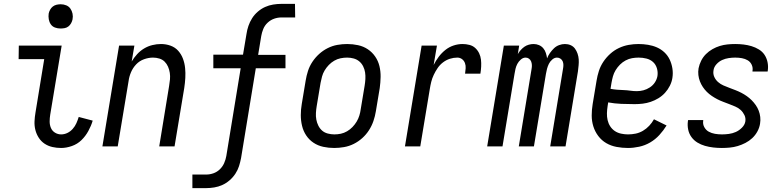

<svg xmlns="http://www.w3.org/2000/svg" viewBox="-20 -755 4040 990"><path d="M295 8Q272 8 250 3Q228 -2 210 -14Q192 -26 180 -44.5Q168 -63 162.5 -84.5Q157 -106 158 -129Q159 -152 163 -175L208 -450H76L77 -520H298L239 -164Q236 -146 236 -128.5Q236 -111 242.5 -95.5Q249 -80 263.5 -71Q278 -62 295 -62Q312 -62 327.5 -69.5Q343 -77 355 -90.5Q367 -104 374 -120Q381 -136 386 -152L458 -133Q450 -106 435.5 -79.5Q421 -53 400 -32.5Q379 -12 350.5 -2Q322 8 295 8ZM292 -608Q277 -608 263.5 -613Q250 -618 242 -629.5Q234 -641 231.5 -655.5Q229 -670 231 -685Q233 -695 238.5 -705Q244 -715 252.5 -721.5Q261 -728 271.5 -730.5Q282 -733 293 -733Q308 -733 321.5 -727.5Q335 -722 343 -710.5Q351 -699 354 -684.5Q357 -670 354 -655Q352 -645 346.5 -635Q341 -625 332.5 -618.5Q324 -612 313.5 -610Q303 -608 292 -608Z M508 0 594 -520H673L659 -438Q671 -458 687 -475.5Q703 -493 723 -505Q743 -517 765.5 -522.5Q788 -528 810 -528Q836 -528 859.5 -519.5Q883 -511 899 -493Q915 -475 923.5 -452Q932 -429 934.5 -404Q937 -379 935.5 -353Q934 -327 930 -301L880 0H801L852 -312Q855 -329 856.5 -346Q858 -363 855.5 -379.5Q853 -396 846.5 -411Q840 -426 829 -437Q818 -448 802 -453Q786 -458 769 -458Q746 -458 722.5 -449.5Q699 -441 682 -423Q665 -405 655.5 -382.5Q646 -360 643 -337L587 0Z M972 215V145H1043Q1062 145 1080.5 138.5Q1099 132 1113.5 118Q1128 104 1136 85.5Q1144 67 1147 49L1221 -403H1080V-473H1233L1251 -580Q1254 -601 1261 -621.5Q1268 -642 1280 -661Q1292 -680 1309.5 -695Q1327 -710 1347 -719Q1367 -728 1388.5 -731.5Q1410 -735 1430 -735H1501L1502 -665H1431Q1412 -665 1393.5 -658.5Q1375 -652 1360 -638Q1345 -624 1337.5 -605.5Q1330 -587 1327 -569L1311 -472H1452V-403H1299L1223 60Q1219 81 1212.5 101.5Q1206 122 1193.5 141Q1181 160 1163.5 175Q1146 190 1126 199Q1106 208 1084.5 211.5Q1063 215 1043 215Z M1703 8Q1674 8 1646.5 2Q1619 -4 1596.5 -19Q1574 -34 1559 -56.5Q1544 -79 1537.5 -106Q1531 -133 1531 -161.5Q1531 -190 1536 -219L1556 -339Q1560 -364 1568 -389Q1576 -414 1591 -436.5Q1606 -459 1626 -477Q1646 -495 1670 -507Q1694 -519 1719.5 -523.5Q1745 -528 1770 -528Q1799 -528 1826.5 -522Q1854 -516 1876.5 -501Q1899 -486 1914.5 -463.5Q1930 -441 1936.5 -414Q1943 -387 1942.5 -358.5Q1942 -330 1938 -301L1918 -181Q1914 -156 1905.5 -131Q1897 -106 1882.5 -83.5Q1868 -61 1848 -43Q1828 -25 1804 -13Q1780 -1 1754 3.5Q1728 8 1703 8ZM1704 -62Q1721 -62 1737.5 -65.5Q1754 -69 1769.5 -78Q1785 -87 1797.5 -100Q1810 -113 1819 -128Q1828 -143 1833 -159.5Q1838 -176 1840 -192L1860 -312Q1863 -330 1864 -347.5Q1865 -365 1862.5 -381.5Q1860 -398 1852.5 -413Q1845 -428 1832.5 -438.5Q1820 -449 1803.5 -453.5Q1787 -458 1770 -458Q1753 -458 1736 -454.5Q1719 -451 1703.5 -442Q1688 -433 1675.5 -420Q1663 -407 1654 -392Q1645 -377 1640.5 -360.5Q1636 -344 1633 -328L1613 -208Q1610 -190 1609 -172.5Q1608 -155 1611 -138.5Q1614 -122 1621.5 -107Q1629 -92 1641 -81.5Q1653 -71 1670 -66.5Q1687 -62 1704 -62Z M2068 0 2154 -520H2233L2216 -420Q2227 -442 2242 -462Q2257 -482 2276.5 -497.5Q2296 -513 2319 -520.5Q2342 -528 2365 -528Q2383 -528 2400.5 -523.5Q2418 -519 2430.5 -507.5Q2443 -496 2450.5 -480.5Q2458 -465 2460 -447.5Q2462 -430 2461 -411.5Q2460 -393 2457 -375H2378Q2380 -389 2381 -403Q2382 -417 2377.5 -429.5Q2373 -442 2362.5 -450Q2352 -458 2338 -458Q2319 -458 2300 -452Q2281 -446 2264.5 -433.5Q2248 -421 2236.5 -404Q2225 -387 2216.5 -369Q2208 -351 2203.5 -332.5Q2199 -314 2196 -295L2147 0Z M2492 0 2578 -520H2657L2650 -476Q2656 -487 2665 -497Q2674 -507 2684 -514Q2694 -521 2706.5 -524.5Q2719 -528 2731 -528Q2746 -528 2759 -522.5Q2772 -517 2781 -506.5Q2790 -496 2794.5 -482Q2799 -468 2801 -454Q2806 -468 2815.5 -481.5Q2825 -495 2836.5 -506Q2848 -517 2863 -522.5Q2878 -528 2893 -528Q2909 -528 2922.5 -522Q2936 -516 2944.5 -504.5Q2953 -493 2958 -478.5Q2963 -464 2964 -449Q2965 -434 2963.5 -418.5Q2962 -403 2960 -387L2896 0H2817L2883 -400Q2885 -410 2885 -420Q2885 -430 2881.5 -438.5Q2878 -447 2870 -452.5Q2862 -458 2852 -458Q2839 -458 2827.5 -448Q2816 -438 2810 -425.5Q2804 -413 2800.5 -400Q2797 -387 2795 -374L2733 0H2655L2721 -400Q2723 -410 2722.5 -420Q2722 -430 2718.5 -438.5Q2715 -447 2707.5 -452.5Q2700 -458 2690 -458Q2677 -458 2665.5 -448Q2654 -438 2647.5 -425.5Q2641 -413 2638 -400Q2635 -387 2633 -374L2571 0Z M3218 8Q3188 8 3159 2.5Q3130 -3 3106 -17Q3082 -31 3065 -53.5Q3048 -76 3039.5 -103Q3031 -130 3031 -159.5Q3031 -189 3036 -219L3056 -339Q3060 -364 3068 -389Q3076 -414 3091 -436.5Q3106 -459 3126.5 -477.5Q3147 -496 3171.5 -507.5Q3196 -519 3221.5 -523.5Q3247 -528 3272 -528Q3297 -528 3321.5 -524Q3346 -520 3367.5 -510.5Q3389 -501 3406 -485Q3423 -469 3433 -448Q3443 -427 3447 -402.5Q3451 -378 3447 -353Q3444 -333 3434 -313Q3424 -293 3409 -276.5Q3394 -260 3375 -248.5Q3356 -237 3335.5 -230Q3315 -223 3294 -220.5Q3273 -218 3252 -218Q3218 -218 3183 -219.5Q3148 -221 3116 -227L3113 -208Q3110 -189 3109.5 -171Q3109 -153 3113 -135.5Q3117 -118 3126.5 -103.5Q3136 -89 3150 -79.5Q3164 -70 3182 -66Q3200 -62 3218 -62Q3238 -62 3257.5 -66Q3277 -70 3295 -80.5Q3313 -91 3327.5 -106.5Q3342 -122 3352 -140L3417 -108Q3401 -82 3380 -59Q3359 -36 3332.5 -20.5Q3306 -5 3276 1.5Q3246 8 3218 8ZM3264 -285Q3281 -285 3298 -289.5Q3315 -294 3331 -304.5Q3347 -315 3357 -330.5Q3367 -346 3370 -363Q3373 -384 3367 -403.5Q3361 -423 3347 -435.5Q3333 -448 3313.5 -453Q3294 -458 3273 -458Q3256 -458 3239 -455Q3222 -452 3206 -443.5Q3190 -435 3177 -422Q3164 -409 3154.5 -393.5Q3145 -378 3140.5 -361.5Q3136 -345 3133 -328L3128 -297Q3143 -294 3160.5 -292.5Q3178 -291 3195.5 -290.5Q3213 -290 3229.5 -287.5Q3246 -285 3264 -285Z M3702 8Q3680 8 3658 5.5Q3636 3 3615 -3Q3594 -9 3576 -20Q3558 -31 3545.5 -48Q3533 -65 3528.5 -86.5Q3524 -108 3527 -130L3528 -136H3606V-133Q3603 -115 3611.5 -99.5Q3620 -84 3634.5 -76Q3649 -68 3666.5 -65Q3684 -62 3703 -62Q3720 -62 3738.5 -64.5Q3757 -67 3774 -74.5Q3791 -82 3805.5 -96.5Q3820 -111 3823 -128Q3826 -146 3818.5 -161.5Q3811 -177 3799 -188Q3787 -199 3771.5 -205.5Q3756 -212 3740.5 -218Q3725 -224 3709 -230Q3693 -236 3678.5 -243.5Q3664 -251 3650 -260.5Q3636 -270 3624.5 -281.5Q3613 -293 3604 -306.5Q3595 -320 3589 -335.5Q3583 -351 3581 -368Q3579 -385 3582 -403Q3586 -423 3595.5 -442Q3605 -461 3620 -476Q3635 -491 3653.5 -501.5Q3672 -512 3691.5 -518Q3711 -524 3731 -526Q3751 -528 3771 -528Q3793 -528 3814 -525.5Q3835 -523 3855 -517Q3875 -511 3893 -500Q3911 -489 3922 -472.5Q3933 -456 3937.5 -435Q3942 -414 3939 -392L3938 -386H3860V-389Q3863 -406 3856 -421Q3849 -436 3835.5 -444Q3822 -452 3805.5 -455Q3789 -458 3771 -458Q3755 -458 3737.5 -455.5Q3720 -453 3703.5 -445.5Q3687 -438 3674 -423.5Q3661 -409 3659 -392Q3656 -374 3663 -358.5Q3670 -343 3682.5 -332Q3695 -321 3710 -314.5Q3725 -308 3741 -302Q3757 -296 3772.5 -290Q3788 -284 3802.5 -276.5Q3817 -269 3830.5 -259.5Q3844 -250 3855.5 -238.5Q3867 -227 3876.5 -213.5Q3886 -200 3892 -184.5Q3898 -169 3900 -152Q3902 -135 3899 -117Q3896 -97 3885.5 -77.5Q3875 -58 3859 -43Q3843 -28 3823.5 -18Q3804 -8 3784 -2Q3764 4 3743 6Q3722 8 3702 8Z"/></svg>

Font: Iosevka Curly
Style: Italic
Weight: 400
Italic angle: -9°
Monospace: yes
Designer: Belleve Invis
Foundry: Belleve Invis
Version: Version 22.1.2; ttfautohint (v1.8.4)